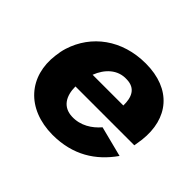

<svg xmlns="http://www.w3.org/2000/svg" viewBox="-116 -625 791 791"><g transform="rotate(45 279.0 -230.0)"><path d="M523 -124 390 -158C362 -125 321 -98 270 -100C216 -102 192 -142 192 -198H535C537 -212 539 -226 541 -237C557 -375 480 -470 330 -470C192 -470 90 -393 54 -279C49 -263 46 -247 44 -230C26 -93 113 9 266 10C385 10 466 -43 523 -124ZM321 -368C373 -367 388 -329 387 -282H208C227 -332 266 -371 321 -368Z"/></g></svg>

Font: Jost*
Style: Bold Italic
Weight: 700
Italic angle: -10°
Version: Version 3.7